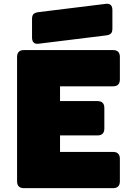

<svg xmlns="http://www.w3.org/2000/svg" viewBox="-20 -981 694 1001"><path d="M569 0H105Q69 0 69 -36V-684Q69 -720 105 -720H569Q605 -720 605 -684V-567Q605 -531 569 -531H293V-454H488Q524 -454 524 -418V-311Q524 -275 488 -275H293V-189H569Q605 -189 605 -153V-36Q605 0 569 0ZM530 -796 181 -753Q147 -749 147 -786V-882Q147 -901 155.5 -908.5Q164 -916 183 -918L532 -961Q566 -965 566 -928V-832Q566 -813 557.5 -805.5Q549 -798 530 -796Z"/></svg>

Font: Bungee Tint
Style: Regular
Weight: 400
Designer: David Jonathan Ross
Foundry: David Jonathan Ross
Version: Version 2.001